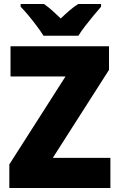

<svg xmlns="http://www.w3.org/2000/svg" viewBox="-20 -1013 600 967"><path d="M536 -66H27V-185L310 -628H33V-780H529V-661L246 -218H536ZM199 -833Q186 -854 165.5 -881.5Q145 -909 123 -935.5Q101 -962 84 -979V-993H201Q223 -978 242.5 -960.5Q262 -943 286 -920Q310 -943 331 -961Q352 -979 374 -993H489V-979Q473 -961 451.5 -935Q430 -909 409 -882Q388 -855 375 -833Z"/></svg>

Font: Noto Sans Malayalam UI SemiCondensed Black
Style: Regular
Weight: 900
Width: 4
Designer: Jelle Bosma - Monotype Design Team
Foundry: Monotype Imaging Inc.
Version: Version 2.104; ttfautohint (v1.8.4.7-5d5b)